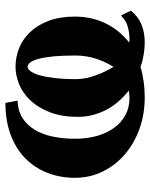

<svg xmlns="http://www.w3.org/2000/svg" viewBox="57 -597 552 706"><g transform="rotate(-90 333.0 -244.0)"><path d="M481.9 -243.2Q481.9 -289.1 478.8 -322Q475.6 -355 470 -376.5Q464.4 -397.9 456.8 -408.2Q449.2 -418.5 440.9 -418.5Q432.6 -418.5 424.6 -408.2Q416.5 -397.9 409.9 -376.2Q403.3 -354.5 399.2 -320.8Q395 -287.1 395 -240.2Q395 -221.7 398.9 -203.1Q402.8 -184.6 409.2 -167Q415.5 -149.4 423.6 -133.1Q431.6 -116.7 440.4 -102.5Q448.2 -115.7 455.8 -131.1Q463.4 -146.5 469.2 -164.1Q475.1 -181.6 478.5 -201.4Q481.9 -221.2 481.9 -243.2ZM325.7 -43.9Q332.5 -43.9 339.4 -44.7Q346.2 -45.4 353 -46.4Q332.5 -62.5 314.7 -82.5Q296.9 -102.5 283.9 -126.2Q271 -149.9 263.7 -176.8Q256.3 -203.6 256.3 -233.4Q256.3 -292.5 272.9 -335.7Q289.6 -378.9 315.9 -407.2Q342.3 -435.5 375.2 -449.2Q408.2 -462.9 440.9 -462.9Q475.1 -462.9 508.1 -450Q541 -437 567.1 -410.2Q593.3 -383.3 609.1 -342Q625 -300.8 625 -244.1Q625 -183.1 600.1 -131.8Q575.2 -80.6 529.3 -44.9Q533.2 -44.4 536.9 -44.2Q540.5 -43.9 544.4 -43.9Q564.9 -43.9 587.9 -50.3Q610.8 -56.6 628.9 -75.2L647 -38.6Q625 -11.7 595.9 0.2Q566.9 12.2 529.3 12.2Q519.5 12.2 508.3 11.2Q497.1 10.3 485.1 8.3Q473.1 6.3 461.7 3.4Q450.2 0.5 439.9 -3.4Q428.2 0.5 414.6 3.2Q400.9 5.9 386.2 8.1Q371.6 10.3 356.4 11.2Q341.3 12.2 327.6 12.2Q265.6 12.2 211.7 -7.3Q157.7 -26.9 117.9 -61.3Q78.1 -95.7 55.2 -142.6Q32.2 -189.5 32.2 -244.6Q32.2 -297.9 50 -344.5Q67.9 -391.1 102.5 -425.8Q137.2 -460.4 188.7 -480.2Q240.2 -500 307.6 -500L315.9 -455.6Q278.8 -454.1 252.4 -437.5Q226.1 -420.9 209 -392.6Q191.9 -364.3 183.8 -326.2Q175.8 -288.1 175.8 -244.6Q175.8 -200.7 186 -164.1Q196.3 -127.4 215.8 -100.6Q235.4 -73.7 262.9 -58.8Q290.5 -43.9 325.7 -43.9Z"/></g></svg>

Font: Charis SIL CyrE
Style: Bold
Weight: 700
Foundry: SIL International
Version: Version 5.000